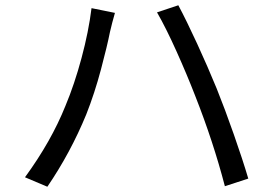

<svg xmlns="http://www.w3.org/2000/svg" viewBox="-20 -719 1040 730"><path d="M229 -317Q263 -398 290 -498.5Q317 -599 328 -688L417 -670Q406 -632 398 -597Q388 -546 364 -455.5Q340 -365 308 -284Q248 -138 160 -9L75 -45Q175 -182 229 -317ZM722 -355Q691 -435 651 -524Q611 -613 577 -672L658 -699Q689 -641 729.5 -553Q770 -465 804 -382Q835 -305 869 -208Q903 -111 924 -40L835 -11Q791 -180 722 -355Z"/></svg>

Font: Noto Sans CJK KR Regular (TTF)
Style: Regular
Weight: 400
Designer: Ryoko NISHIZUKA 西塚涼子 (kana & ideographs); Paul D. Hunt (Latin, Greek & Cyrillic); Wenlong ZHANG 张文龙 (bopomofo); Sandoll 
Foundry: Adobe Systems Incorporated
Version: Version 1.004;PS 1.004;hotconv 1.0.82;makeotf.lib2.5.63406